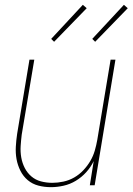

<svg xmlns="http://www.w3.org/2000/svg" viewBox="-20 -767 549 795"><path d="M191 8Q164 8 139 1.5Q114 -5 95 -21Q76 -37 64.5 -60Q53 -83 48.5 -108Q44 -133 45.5 -159.5Q47 -186 51 -213L102 -520H122L70 -210Q67 -186 65.5 -162Q64 -138 68 -115Q72 -92 82.5 -71.5Q93 -51 110 -36.5Q127 -22 149.5 -16Q172 -10 197 -10Q219 -10 242.5 -15Q266 -20 287 -32Q308 -44 325 -62Q342 -80 354 -100.5Q366 -121 372.5 -143.5Q379 -166 383 -189L438 -520H458L372 0H352L368 -100Q356 -75 337 -54Q318 -33 294 -18.5Q270 -4 243 2Q216 8 191 8ZM374 -594 362 -606 493 -747 509 -733ZM204 -594 192 -606 323 -747 339 -733Z"/></svg>

Font: Iosevka SS18 Thin
Style: Italic
Weight: 100
Italic angle: -9°
Monospace: yes
Designer: Belleve Invis
Foundry: Belleve Invis
Version: Version 25.1.1; ttfautohint (v1.8.4)